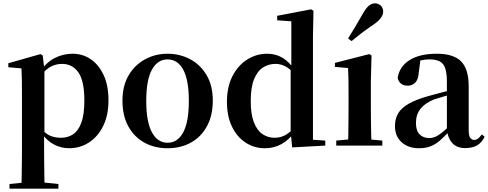

<svg xmlns="http://www.w3.org/2000/svg" viewBox="-20 -875 2936 1154"><path d="M37 259V231L146 220H225L331 231V259ZM109 259Q110 217 110.5 174Q111 131 111.5 90Q112 49 112 14V-309Q112 -358 111.5 -392.5Q111 -427 109 -464L30 -471V-495L224 -550L237 -541L246 -461L247 -455V-76L245 -63V13Q245 48 245.5 89.5Q246 131 246.5 174Q247 217 248 259ZM395 16Q347 16 303.5 -7Q260 -30 224 -82H212L231 -98Q258 -68 285.5 -57.5Q313 -47 347 -47Q388 -47 419.5 -68Q451 -89 469 -138Q487 -187 487 -270Q487 -389 451 -440Q415 -491 353 -491Q321 -491 291 -477.5Q261 -464 224 -421L209 -438H217Q255 -498 306.5 -525Q358 -552 416 -552Q477 -552 525.5 -519Q574 -486 603 -423.5Q632 -361 632 -271Q632 -182 600 -117.5Q568 -53 514.5 -18.5Q461 16 395 16Z M987 16Q908 16 846.5 -18.5Q785 -53 750.5 -117Q716 -181 716 -270Q716 -359 753 -422Q790 -485 852 -518.5Q914 -552 987 -552Q1061 -552 1123 -519Q1185 -486 1222 -423Q1259 -360 1259 -270Q1259 -181 1224 -116.5Q1189 -52 1127.5 -18Q1066 16 987 16ZM987 -17Q1048 -17 1081.5 -80Q1115 -143 1115 -268Q1115 -394 1081.5 -456Q1048 -518 987 -518Q927 -518 893 -456Q859 -394 859 -268Q859 -143 893 -80Q927 -17 987 -17Z M1572 16Q1508 16 1456 -18Q1404 -52 1374 -114.5Q1344 -177 1344 -263Q1344 -352 1377 -417Q1410 -482 1465.5 -517Q1521 -552 1586 -552Q1637 -552 1677.5 -528Q1718 -504 1752 -454H1761L1744 -437Q1717 -466 1690.5 -478.5Q1664 -491 1636 -491Q1595 -491 1561.5 -470Q1528 -449 1507.5 -400Q1487 -351 1487 -268Q1487 -189 1506 -140Q1525 -91 1557.5 -69Q1590 -47 1630 -47Q1661 -47 1688 -59.5Q1715 -72 1742 -101L1761 -81H1750Q1717 -34 1672 -9Q1627 16 1572 16ZM1736 11 1727 -81V-83V-457L1731 -468V-747L1646 -753V-780L1850 -819L1864 -810L1861 -653V-35L1935 -30V0Z M2001 0V-30L2108 -40H2170L2278 -30V0ZM2072 0Q2073 -25 2073.5 -67Q2074 -109 2074.5 -154.5Q2075 -200 2075 -235V-308Q2075 -358 2074.5 -394Q2074 -430 2072 -466L1993 -473V-497L2200 -550L2213 -542L2209 -388V-235Q2209 -200 2209.5 -154.5Q2210 -109 2211 -67Q2212 -25 2213 0ZM2072 -644Q2092 -675 2112.5 -709.5Q2133 -744 2162 -795Q2180 -826 2197 -840.5Q2214 -855 2235 -855Q2253 -855 2268 -841.5Q2283 -828 2283 -806Q2283 -786 2268.5 -766.5Q2254 -747 2223 -726Q2178 -695 2148.5 -672.5Q2119 -650 2093 -628Z M2498 16Q2435 16 2394.5 -19.5Q2354 -55 2354 -118Q2354 -161 2373 -193.5Q2392 -226 2436.5 -251.5Q2481 -277 2556 -298Q2596 -309 2645.5 -322Q2695 -335 2735 -344V-319Q2695 -309 2655 -297.5Q2615 -286 2588 -277Q2534 -255 2507 -220.5Q2480 -186 2480 -136Q2480 -90 2502 -67.5Q2524 -45 2561 -45Q2577 -45 2595.5 -52.5Q2614 -60 2638.5 -79.5Q2663 -99 2696 -135L2712 -82H2677Q2648 -51 2622.5 -29Q2597 -7 2567.5 4.5Q2538 16 2498 16ZM2777 15Q2726 15 2699 -14.5Q2672 -44 2666 -94V-97V-381Q2666 -435 2656 -464.5Q2646 -494 2623 -506Q2600 -518 2561 -518Q2535 -518 2508 -512Q2481 -506 2445 -491L2507 -516L2497 -439Q2494 -396 2475.5 -378Q2457 -360 2431 -360Q2382 -360 2370 -406Q2380 -474 2440.5 -513Q2501 -552 2606 -552Q2706 -552 2751.5 -506Q2797 -460 2797 -356V-95Q2797 -60 2806 -47Q2815 -34 2831 -34Q2842 -34 2852 -41Q2862 -48 2876 -67L2893 -53Q2875 -17 2847 -1Q2819 15 2777 15Z"/></svg>

Font: Noto Serif KR ExtraLight
Style: Bold
Weight: 700
Version: Version 2.002-H1;hotconv 1.1.0;makeotfexe 2.6.0